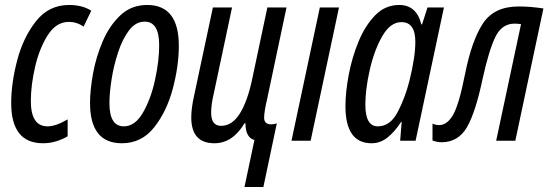

<svg xmlns="http://www.w3.org/2000/svg" viewBox="-20 -566 2205 772"><path d="M153 10Q181 10 206.5 2Q232 -6 252 -18V-86Q205 -58 171 -58Q104 -58 104 -160Q104 -222 121 -296.5Q138 -371 172 -424.5Q206 -478 257 -478Q289 -478 316 -459L347 -523Q311 -546 258 -546Q176 -546 124.5 -480.5Q73 -415 49 -323Q25 -231 25 -152Q25 10 153 10Z M470 10Q549 10 599.5 -53.5Q650 -117 674.5 -208.5Q699 -300 699 -382Q699 -546 572 -546Q508 -546 464 -504.5Q420 -463 393 -400Q366 -337 354 -270Q342 -203 342 -152Q342 10 470 10ZM478 -58Q420 -58 420 -151Q420 -191 428.5 -246Q437 -301 454.5 -354.5Q472 -408 498.5 -443.5Q525 -479 562 -479Q620 -479 620 -384Q620 -322 603.5 -245.5Q587 -169 555 -113.5Q523 -58 478 -58Z M963 186H1039L1093 -70Q1081 -66 1070 -66Q1042 -66 1042 -93Q1042 -117 1055 -172L1132 -536H1055L994 -248Q975 -158 944 -109Q913 -60 869 -60Q829 -60 829 -113Q829 -146 840 -192L913 -536H836L761 -184Q749 -131 749 -94Q749 10 842 10Q915 10 963 -70H967Q967 -13 1003 -3Z M1152 0 1266 -536H1343L1229 0Z M1474 10Q1509 10 1538 -13Q1567 -36 1593 -76H1595L1589 0H1651L1765 -536H1699L1677 -468H1674Q1655 -546 1585 -546Q1529 -546 1488.5 -504.5Q1448 -463 1421.5 -398.5Q1395 -334 1382 -264.5Q1369 -195 1369 -139Q1369 10 1474 10ZM1499 -58Q1449 -58 1449 -145Q1449 -206 1466.5 -284Q1484 -362 1516.5 -419.5Q1549 -477 1594 -477Q1650 -477 1650 -398Q1650 -336 1626 -240Q1609 -173 1579 -115.5Q1549 -58 1499 -58Z M1757 6Q1823 5 1857.5 -54.5Q1892 -114 1920 -247Q1946 -365 1972 -418Q1998 -471 2049 -471Q2059 -471 2075 -469L1975 0H2052L2165 -532Q2138 -536 2114.5 -538Q2091 -540 2065 -540Q1967 -540 1922 -472Q1877 -404 1850 -269Q1826 -147 1802.5 -105.5Q1779 -64 1747 -63Q1731 -63 1719 -69V-1Q1738 6 1757 6Z"/></svg>

Font: Noto Sans UI Condensed
Style: Italic
Weight: 400
Width: 3
Italic angle: -12°
Designer: Monotype Design Team
Foundry: Monotype Imaging Inc.
Version: Version 1.901